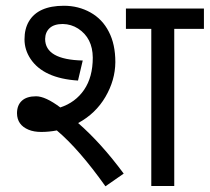

<svg xmlns="http://www.w3.org/2000/svg" viewBox="-20 -652 735 673"><path d="M694.8 -550.8H590.8V0H510.3V-550.8H421.4V-622.1H694.8ZM191.4 -275.4Q244.6 -293 274.9 -337.4Q305.2 -381.8 305.2 -450.2Q304.7 -518.6 253.9 -551.8Q229.5 -567.4 200.2 -567.9Q169.9 -567.9 154.3 -553.7Q138.7 -539.6 138.2 -515.6Q138.2 -442.9 270 -439.9L253.4 -369.6Q132.3 -377.4 86.9 -445.8Q65.9 -477.5 65.9 -514.2Q65.9 -550.8 81.1 -576.7Q113.3 -631.8 204.1 -631.8Q254.9 -631.8 296.9 -608.4Q338.9 -585 361.3 -541Q384.3 -497.1 384.3 -434.1Q383.8 -371.1 349.6 -312.5Q315.4 -253.9 253.9 -220.7Q335 -149.9 413.6 -43.5L349.6 1Q257.3 -128.9 179.2 -194.8Q151.4 -189.5 125 -189.5Q98.6 -189.5 80.1 -197.3Q40 -213.9 39.6 -254.9Q39.6 -283.2 56.6 -298.8Q73.7 -314.5 106.4 -314.5Q139.2 -314.5 191.4 -275.4Z"/></svg>

Font: NotoSans
Style: Regular
Weight: 400
Designer: Monotype Design team
Foundry: Monotype Imaging Inc.
Version: Version 1.04